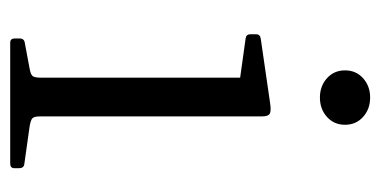

<svg xmlns="http://www.w3.org/2000/svg" viewBox="-200 -528 728 367"><g transform="rotate(90 163.5 -344.0)"><path d="M128 0V-320H202V0ZM61 0Q53 0 53 -9V-18Q53 -27 62 -28L110 -37Q122 -39 125 -43Q128 -47 128 -59V-180H202V-57Q202 -46 205.5 -42.5Q209 -39 222 -37L293 -27Q301 -26 301 -17V-8Q301 0 292 0ZM128 -320V-466L146 -437L53 -450Q45 -451 45 -459V-470Q45 -478 54 -479L178 -497Q192 -499 197 -496Q202 -493 202 -481V-320ZM166 -592Q144 -592 129 -605.5Q114 -619 114 -640Q114 -661 129 -674.5Q144 -688 166 -688Q188 -688 203 -674.5Q218 -661 218 -640Q218 -619 203 -605.5Q188 -592 166 -592Z"/></g></svg>

Font: Hahmlet Light
Style: Regular
Weight: 300
Designer: Minjoo Ham & Mark Frömberg
Foundry: hypertype
Version: Version 1.002